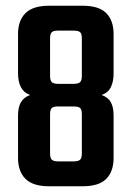

<svg xmlns="http://www.w3.org/2000/svg" viewBox="-20 -651 461 671"><path d="M155 -252V-114Q155 -99 161 -93Q167 -87 183 -87H214V0H152Q95 0 69 -26Q43 -52 43 -99V-247Q43 -276 53 -293.5Q63 -311 85 -319Q63 -327 53 -346.5Q43 -366 43 -395V-532Q43 -579 69 -605Q95 -631 152 -631H215V-544H183Q167 -544 161 -538.5Q155 -533 155 -517V-385Q155 -370 161 -364Q167 -358 183 -358H215V-279H183Q167 -279 161 -273.5Q155 -268 155 -252ZM266 -385V-517Q266 -533 260 -538.5Q254 -544 237 -544H209V-631H268Q326 -631 351.5 -605Q377 -579 377 -532V-395Q377 -366 367.5 -346.5Q358 -327 335 -319Q358 -311 367.5 -293.5Q377 -276 377 -247V-99Q377 -52 351.5 -26Q326 0 268 0H207V-87H237Q254 -87 260 -93Q266 -99 266 -114V-252Q266 -268 260 -273.5Q254 -279 237 -279H206V-358H237Q254 -358 260 -364Q266 -370 266 -385Z"/></svg>

Font: Teko Light Medium
Style: Regular
Weight: 500
Version: Version 2.000;gftools[0.9.28.dev9+g7d2139d.d20230707]